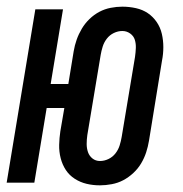

<svg xmlns="http://www.w3.org/2000/svg" viewBox="-29 -548 549 576"><path d="M271 8Q250 8 231 3.5Q212 -1 195.5 -11.5Q179 -22 168.5 -38Q158 -54 153 -73.5Q148 -93 148.5 -113.5Q149 -134 152 -154L164 -224H111L74 0H-9L77 -520H160L123 -296H176L192 -394Q195 -412 201 -429Q207 -446 216.5 -462Q226 -478 239.5 -491Q253 -504 269 -512.5Q285 -521 303 -524.5Q321 -528 338 -528Q359 -528 379 -523.5Q399 -519 414.5 -508.5Q430 -498 441 -482Q452 -466 456.5 -446.5Q461 -427 461 -406.5Q461 -386 457 -366L418 -126Q415 -108 409.5 -91Q404 -74 394.5 -58Q385 -42 371 -29Q357 -16 341 -7.5Q325 1 306.5 4.5Q288 8 271 8ZM271 -65Q284 -65 296.5 -71Q309 -77 317.5 -88Q326 -99 330 -112Q334 -125 336 -137L376 -377Q378 -391 378.5 -404Q379 -417 375.5 -428.5Q372 -440 361.5 -447.5Q351 -455 338 -455Q325 -455 312.5 -449Q300 -443 291.5 -432Q283 -421 279 -408Q275 -395 273 -383L233 -143Q231 -129 231 -116Q231 -103 235 -91.5Q239 -80 248.5 -72.5Q258 -65 271 -65Z"/></svg>

Font: Iosevka Medium Oblique
Style: Regular
Weight: 500
Italic angle: -9°
Monospace: yes
Designer: Belleve Invis
Foundry: Belleve Invis
Version: Version 32.5.0; ttfautohint (v1.8.4)